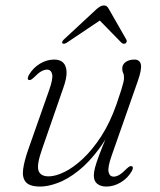

<svg xmlns="http://www.w3.org/2000/svg" viewBox="-20 -678 589 706"><path d="M465 -66.5Q469 -65 468.5 -60Q468 -55 464.5 -48.5Q449.5 -22.5 423.8 -7.2Q398 8 371 8Q350.5 8 337.8 -2Q325 -12 325 -32.5Q325 -45 329.5 -62Q334 -79 344 -106Q354 -133 372 -176Q390 -219 417 -284L412 -255Q382 -181.5 344.5 -131Q307 -80.5 268 -49.8Q229 -19 192.8 -5.5Q156.5 8 128.5 8Q89.5 8 75.2 -8.2Q61 -24.5 65 -55.2Q69 -86 84.5 -130L160.5 -346Q175.5 -388 171.8 -405Q168 -422 152.5 -422Q143.5 -422 132 -415.8Q120.5 -409.5 104.5 -393Q98 -387 93.8 -384.8Q89.5 -382.5 85.5 -384Q81.5 -386 82.2 -391Q83 -396 86 -402Q101.5 -428.5 126.8 -443.8Q152 -459 179.5 -459Q201 -459 212.5 -447.5Q224 -436 224.8 -413.2Q225.5 -390.5 213 -355.5L135 -130.5Q114.5 -72.5 121.5 -51Q128.5 -29.5 159 -29.5Q183.5 -29.5 216.2 -45.2Q249 -61 284.2 -93.8Q319.5 -126.5 352 -176.5Q384.5 -226.5 408.5 -295Q420.5 -329.5 426.2 -348.2Q432 -367 434 -376.2Q436 -385.5 436 -391.5Q436 -403.5 432.8 -409.8Q429.5 -416 429.5 -426Q429.5 -441 442.2 -450Q455 -459 474.5 -459Q494 -459 498 -441Q502 -423 486 -378L390.5 -105.5Q375.5 -63 379.2 -45.8Q383 -28.5 398 -28.5Q407.5 -28.5 418.8 -35Q430 -41.5 446 -58Q452.5 -64 456.8 -66.2Q461 -68.5 465 -66.5ZM354.5 -607.5H342L426.5 -521Q430 -518 434 -517.2Q438 -516.5 441.5 -518.5Q444.5 -520.5 445.8 -524.2Q447 -528 444.5 -532.5L381 -643.5Q377.5 -650.5 373.2 -654.2Q369 -658 362 -658Q355 -658 348.5 -654.2Q342 -650.5 334 -643.5L214.5 -532.5Q210 -528 208.8 -524.2Q207.5 -520.5 209.5 -518.5Q212.5 -516.5 216.5 -517.2Q220.5 -518 225.5 -521Z"/></svg>

Font: Fraunces ExtraLight
Style: Italic
Weight: 250
Italic angle: -16°
Version: Version 1.000;[b76b70a41]